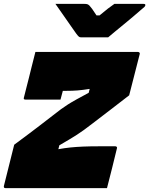

<svg xmlns="http://www.w3.org/2000/svg" viewBox="-50 -967 768 987"><path d="M500 0H-22Q-32 0 -30 -11L23 -223Q62 -252 93.5 -275.5Q125 -299 155.5 -322.5Q186 -346 221 -373Q246 -393 264 -406Q282 -419 300 -430.5Q318 -442 342.5 -455.5Q367 -469 406 -490L411 -510Q373 -504 347.5 -502Q322 -500 291 -500H273Q270 -488 267 -477.5Q264 -467 261 -455H81Q69 -455 73 -466Q81 -498 87 -521.5Q93 -545 99 -568.5Q105 -592 112.5 -623Q120 -654 132 -700H659Q664 -700 667 -696.5Q670 -693 668 -688L614 -477Q562 -437 520 -404.5Q478 -372 428 -334Q401 -313 381.5 -299Q362 -285 345 -274Q328 -263 307 -250.5Q286 -238 255 -220L250 -200Q283 -206 312.5 -209Q342 -212 377.5 -213.5Q413 -215 463 -215H543Q547 -215 550 -212Q553 -209 551 -204Q538 -151 526 -102Q514 -53 500 0ZM506 -775H367Q360 -775 355.5 -778.5Q351 -782 342 -794Q335 -804 316 -831Q297 -858 274.5 -890.5Q252 -923 235 -947H384Q395 -947 400 -945Q405 -943 410 -938Q415 -933 423.5 -921.5Q432 -910 446 -888H462Q488 -910 505 -923Q522 -936 538 -947H688Q699 -947 697 -939Q696 -935 692 -931Q688 -927 672 -914Q659 -902 636 -883Q613 -864 588 -843Q563 -822 540.5 -804Q518 -786 506 -775Z"/></svg>

Font: Recursive Mn Lnr St XBk
Style: Italic
Weight: 1000
Italic angle: -15°
Monospace: yes
Version: Version 1.079;hotconv 1.0.112;makeotfexe 2.5.65598; ttfautoh